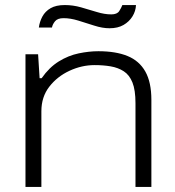

<svg xmlns="http://www.w3.org/2000/svg" viewBox="-20 -741 694 761"><path d="M81 0V-526H131L137 -431H145Q175 -474 213 -497.5Q251 -521 292 -529.5Q333 -538 370 -538Q439 -538 485.5 -519Q532 -500 556 -457.5Q580 -415 580 -345V0H517V-332Q517 -384 505 -414Q493 -444 470.5 -458.5Q448 -473 418.5 -478Q389 -483 355 -483Q304 -483 255.5 -460.5Q207 -438 175.5 -397.5Q144 -357 144 -300V0ZM134 -632Q137 -655 148 -675.5Q159 -696 180.5 -708.5Q202 -721 237 -721Q269 -721 301 -712Q333 -703 363.5 -693.5Q394 -684 421 -684Q444 -684 452.5 -697Q461 -710 465 -721H519Q518 -697 505 -676Q492 -655 469.5 -642Q447 -629 414 -629Q386 -629 353.5 -639.5Q321 -650 290 -659.5Q259 -669 232 -669Q208 -669 198 -656.5Q188 -644 186 -632Z"/></svg>

Font: Archivo Expanded ExtraLight
Style: Regular
Weight: 250
Width: 7
Designer: Hector Gatti
Foundry: Omnibus-Type
Version: Version 2.001